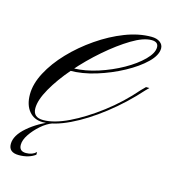

<svg xmlns="http://www.w3.org/2000/svg" viewBox="-134 -367 489 545"><g transform="rotate(15 110.0 -94.0)"><path d="M10 3Q42 3 84.5 -17.5Q127 -38 172.5 -72.5Q218 -107 256 -151L268 -163H278L269 -154Q228 -108 180.5 -71Q133 -34 88 -12.5Q43 9 10 9Q-15 9 -30 -9Q-45 -27 -45 -58Q-45 -89 -27 -123Q-9 -157 21.5 -189Q52 -221 90.5 -247.5Q129 -274 169 -289.5Q209 -305 246 -305Q262 -305 271.5 -298Q281 -291 281 -280Q281 -260 258.5 -238Q236 -216 200 -196.5Q164 -177 123.5 -164.5Q83 -152 46 -152L55 -161Q90 -162 127 -174Q164 -186 196 -204Q228 -222 248.5 -242.5Q269 -263 269 -280Q269 -296 249 -296Q225 -296 191 -275.5Q157 -255 120 -223Q83 -191 51 -154Q19 -117 -0.5 -82.5Q-20 -48 -20 -24Q-20 3 10 3ZM17 95V103Q-2 117 -31 117Q-61 117 -61 92Q-61 67 -31.5 41.5Q-2 16 40 0L39 5Q22 11 5.5 25.5Q-11 40 -22 56.5Q-33 73 -33 87Q-33 106 -13 106Q6 106 17 95Z"/></g></svg>

Font: Ballet 24pt
Style: Regular
Weight: 400
Designer: Maximiliano R. Sproviero
Foundry: Omnibus-Type
Version: Version 1.100